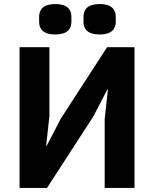

<svg xmlns="http://www.w3.org/2000/svg" viewBox="-20 -932 764 952"><path d="M254 -761C314 -761 334 -789 334 -824V-849C334 -884 314 -912 254 -912C194 -912 174 -884 174 -849V-824C174 -789 194 -761 254 -761ZM474 -761C534 -761 554 -789 554 -824V-849C554 -884 534 -912 474 -912C414 -912 394 -884 394 -849V-824C394 -789 414 -761 474 -761ZM77 0H213L443 -355L512 -488H515L499 -341V0H647V-698H511L281 -343L212 -210H209L225 -357V-698H77Z"/></svg>

Font: LVC Sans
Style: Bold
Weight: 700
Designer: Mike Abbink, Paul van der Laan, Pieter van Rosmalen
Foundry: Bold Monday
Version: Version 3.0